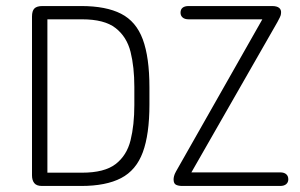

<svg xmlns="http://www.w3.org/2000/svg" viewBox="-20 -616 995 636"><path d="M86 -35Q86 -19 93.5 -9.5Q101 0 119 0H249Q331 0 381 -26Q431 -52 453 -111.5Q475 -171 475 -270V-326Q475 -426 453 -485.5Q431 -545 381 -570.5Q331 -596 249 -596H121Q102 -596 94 -588Q86 -580 86 -561ZM137 -44V-552H252Q326 -552 363 -523Q400 -494 412.5 -444Q425 -394 425 -328V-268Q425 -202 412.5 -151.5Q400 -101 363 -72.5Q326 -44 252 -44ZM849 -552 563 -48Q558 -39 556.5 -32.5Q555 -26 555 -22Q555 -8 563 -4Q571 0 584 0H908Q921 0 928 -6Q935 -12 935 -22Q935 -33 928 -39Q921 -45 908 -45H614L899 -543Q903 -551 907 -558.5Q911 -566 911 -573Q912 -584 904.5 -590Q897 -596 881 -596H605Q592 -596 585 -590.5Q578 -585 578 -574Q578 -564 585 -558Q592 -552 605 -552Z"/></svg>

Font: Beiruti Light
Style: Regular
Weight: 300
Designer: Arlette Boutros
Foundry: Boutros
Version: Version 1.41